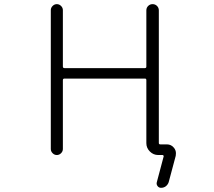

<svg xmlns="http://www.w3.org/2000/svg" viewBox="-20 -774 1040 932"><path d="M285.2 -724.6V-451.2Q285.2 -443.4 293 -443.4H683.6Q690.4 -443.4 690.4 -451.2V-723.6Q690.4 -736.3 699.2 -745.1Q708 -753.9 720.7 -753.9Q733.4 -753.9 742.2 -745.1Q751 -736.3 751 -723.6V-80.1Q751 -73.2 757.8 -73.2H790Q811.5 -73.2 825.2 -55.7Q834 -43.9 834 -30.3Q834 -23.4 833 -17.6L798.8 110.4Q794.9 122.1 785.2 129.9Q775.4 137.7 761.7 137.7Q751 137.7 744.6 128.9Q738.3 120.1 741.2 110.4L774.4 -14.6Q775.4 -16.6 773.4 -19Q771.5 -21.5 769.5 -21.5H748Q724.6 -21.5 707.5 -38.6Q690.4 -55.7 690.4 -79.1V-384.8Q690.4 -392.6 683.6 -392.6H293Q285.2 -392.6 285.2 -384.8V-50.8Q285.2 -39.1 276.4 -30.3Q267.6 -21.5 255.9 -21.5Q244.1 -21.5 235.4 -30.3Q226.6 -39.1 226.6 -50.8V-724.6Q226.6 -736.3 235.4 -745.1Q244.1 -753.9 255.9 -753.9Q267.6 -753.9 276.4 -745.1Q285.2 -736.3 285.2 -724.6Z"/></svg>

Font: Rounded Mgen+ 1mn light
Style: Regular
Weight: 200
Designer: [Source Han Sans]
Ryoko NISHIZUKA  (kana & ideographs); Paul D. Hunt (Latin, Greek & Cyrillic); Wenlong ZHANG  (bopomofo
Version: Version 1.059.20150602